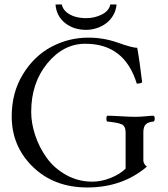

<svg xmlns="http://www.w3.org/2000/svg" viewBox="-20 -826 750 856"><path d="M499.5 -806.2Q497.6 -780.3 485.1 -758.5Q472.7 -736.8 453.9 -722.7Q435.1 -708.5 411.9 -700.7Q388.7 -692.9 363.8 -692.9Q308.1 -692.9 269.8 -723.6Q231.4 -754.4 227.5 -806.2H255.4Q259.3 -787.1 275.1 -772.9Q291 -758.8 314 -752Q336.9 -745.1 363.8 -745.1Q402.8 -745.1 434.8 -761.7Q466.8 -778.3 471.7 -806.2ZM374 -658.2Q442.9 -658.2 506.3 -635.5Q569.8 -612.8 591.8 -612.8Q601.6 -561 613.8 -459Q606 -453.1 589.8 -453.1Q535.6 -631.3 359.9 -630.9Q262.7 -630.9 190.9 -543.5Q119.1 -456.1 119.1 -327.1Q119.1 -276.4 137 -222.7Q154.8 -168.9 188 -122.6Q221.2 -76.2 274.7 -46.1Q328.1 -16.1 392.1 -16.1Q431.2 -16.1 472.7 -32.5Q514.2 -48.8 540 -74.2V-235.8Q540 -263.7 522.5 -271.7Q504.9 -279.8 458 -284.2Q454.1 -288.1 454.1 -297.1Q454.1 -306.2 458 -310.1Q479 -310.1 520 -307.6Q561 -305.2 582 -305.2Q605 -305.2 629.4 -307.6Q653.8 -310.1 665 -310.1Q669.9 -306.2 669.9 -297.1Q669.9 -288.1 665 -284.2Q641.1 -282.2 630.1 -271.7Q619.1 -261.2 619.1 -235.8V-110.8Q619.1 -95.7 634.8 -83Q525.9 9.8 369.1 9.8Q221.2 9.8 126.7 -82Q32.2 -173.8 32.2 -307.1Q32.2 -413.1 82 -494.6Q131.8 -576.2 209 -617.2Q286.1 -658.2 374 -658.2Z"/></svg>

Font: Linux Libertine Display
Style: Regular
Weight: 400
Designer: Philipp H. Poll
Foundry: Philipp H. Poll
Version: Version 5.0.9